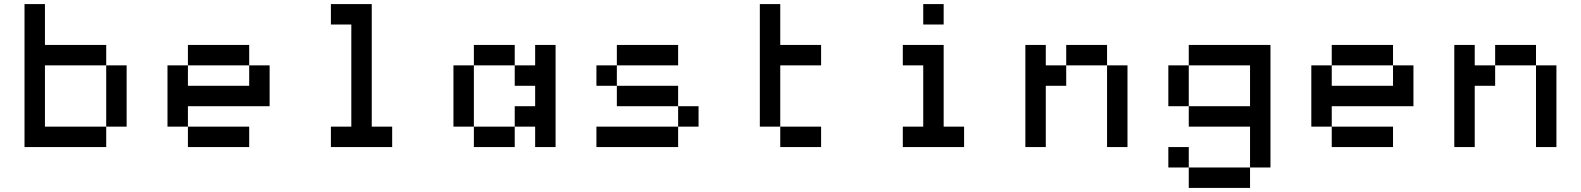

<svg xmlns="http://www.w3.org/2000/svg" viewBox="-20 -720 7740 940"><path d="M200 -700H100V0H500V-100H200V-400H500V-500H200ZM500 -100H600V-400H500Z M1200 -500H900V-400H1200ZM800 -100H900V-200H1300V-400H1200V-300H900V-400H800ZM900 0H1200V-100H900Z M1900 -100H1800V-700H1600V-600H1700V-100H1600V0H1900Z M2300 -400H2200V-100H2300ZM2300 0H2500V-100H2300ZM2300 -400H2500V-500H2300ZM2500 -100H2600V0H2700V-500H2600V-400H2500V-300H2600V-200H2500Z M3300 -500H3000V-400H3300ZM2900 0H3300V-100H2900ZM2900 -300H3000V-400H2900ZM3000 -200H3300V-300H3000ZM3300 -100H3400V-200H3300Z M3700 -100H3800V-400H4000V-500H3800V-700H3700ZM3800 0H4000V-100H3800Z M4600 -700H4500V-600H4600ZM4400 0H4700V-100H4600V-500H4400V-400H4500V-100H4400Z M5100 -500H5000V0H5100V-300H5200V-400H5100ZM5200 -400H5400V-500H5200ZM5400 0H5500V-400H5400Z M6200 -500H5800V-400H6100V-200H5800V-100H6100V100H6200ZM5700 100H5800V0H5700ZM5700 -200H5800V-400H5700ZM5800 200H6100V100H5800Z M6800 -500H6500V-400H6800ZM6400 -100H6500V-200H6900V-400H6800V-300H6500V-400H6400ZM6500 0H6800V-100H6500Z M7200 -500H7100V0H7200V-300H7300V-400H7200ZM7300 -400H7500V-500H7300ZM7500 0H7600V-400H7500Z"/></svg>

Font: FT88
Style: Regular
Weight: 400
Designer: Ange Degheest & Mandy Elbé
Foundry: Velvetyne Type Foundry
Version: Version 1.000;FEAKit 1.0